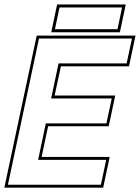

<svg xmlns="http://www.w3.org/2000/svg" viewBox="-37 -864 644 884"><path d="M-17 0 132 -700H587L557 -558.5H243.5L214.5 -424H493.5L463.5 -282.5H184.5L154.5 -141.5H468L438 0ZM-0.5 -13.5H427.5L452 -128H138.5L174 -296H453L477.5 -410.5H198.5L232.5 -572H546L570.5 -686.5H142.5ZM199 -715.5 226 -843.5H542L515 -715.5ZM216 -729.5H504L525 -829.5H237Z"/></svg>

Font: Tourney Thin
Style: Italic
Weight: 100
Italic angle: -12°
Designer: Tyler Finck
Foundry: Etcetera Type Co
Version: Version 1.015